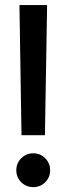

<svg xmlns="http://www.w3.org/2000/svg" viewBox="-20 -748 269 776"><path d="M66.9 -201.7 58.6 -727.5H170.4L161.6 -201.7ZM114.3 8.3Q85.9 8.3 65.9 -11.5Q45.9 -31.2 45.9 -60.1Q45.9 -88.4 65.9 -108.4Q85.9 -128.4 114.3 -128.4Q143.1 -128.4 162.8 -108.4Q182.6 -88.4 182.6 -60.1Q182.6 -31.2 162.8 -11.5Q143.1 8.3 114.3 8.3Z"/></svg>

Font: Inter Display Medium
Style: Regular
Weight: 500
Designer: Rasmus Andersson
Foundry: rsms
Version: Version 4.001;git-9221beed3